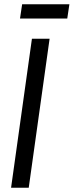

<svg xmlns="http://www.w3.org/2000/svg" viewBox="-20 -882 346 902"><path d="M213 -700 115 0H32L130 -700ZM306 -862 296 -795H74L84 -862Z"/></svg>

Font: Pathway Extreme Condensed
Style: Italic
Weight: 400
Width: 3
Italic angle: -8°
Version: Version 1.001;gftools[0.9.26]